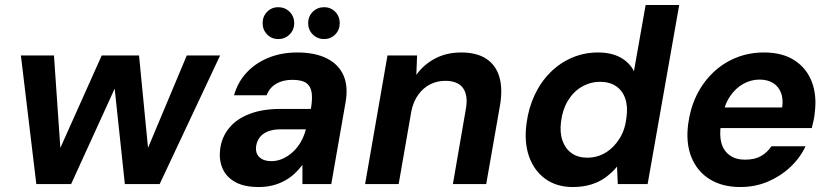

<svg xmlns="http://www.w3.org/2000/svg" viewBox="-20 -740 3339 772"><path d="M126 0 64 -517H197L224 -126H214L389 -517H539L577 -127L567 -126L731 -517H865L622 0H482L439 -403H450L266 0Z M1021 12Q961 12 925 -8.5Q889 -29 874.5 -63.5Q860 -98 865 -139Q871 -188 901 -225Q931 -262 983.5 -282Q1036 -302 1107 -302H1230Q1237 -343 1233 -368.5Q1229 -394 1211 -406.5Q1193 -419 1155 -419Q1118 -419 1091 -403.5Q1064 -388 1052 -357H921Q936 -410 972 -448.5Q1008 -487 1060 -508Q1112 -529 1175 -529Q1247 -529 1294.5 -505Q1342 -481 1361.5 -436Q1381 -391 1369 -326L1312 0H1196V-77Q1181 -57 1163.5 -41Q1146 -25 1124 -13Q1102 -1 1076 5.5Q1050 12 1021 12ZM1071 -92Q1095 -92 1117 -102Q1139 -112 1157.5 -129Q1176 -146 1189 -168.5Q1202 -191 1209 -217L1210 -220H1108Q1078 -220 1057 -211.5Q1036 -203 1024.5 -188Q1013 -173 1010 -153Q1006 -124 1023 -108Q1040 -92 1071 -92ZM1099 -583Q1072 -583 1054 -601.5Q1036 -620 1036 -647Q1036 -674 1054 -692.5Q1072 -711 1099 -711Q1126 -711 1144.5 -692.5Q1163 -674 1163 -647Q1163 -620 1144.5 -601.5Q1126 -583 1099 -583ZM1283 -583Q1256 -583 1237.5 -601.5Q1219 -620 1219 -647Q1219 -674 1237.5 -692.5Q1256 -711 1283 -711Q1310 -711 1328 -692.5Q1346 -674 1346 -647Q1346 -620 1328 -601.5Q1310 -583 1283 -583Z M1448 0 1538 -517H1657L1654 -439Q1683 -480 1729 -504.5Q1775 -529 1834 -529Q1897 -529 1935.5 -503.5Q1974 -478 1988 -430Q2002 -382 1990 -314L1935 0H1801L1853 -301Q1863 -356 1842 -385.5Q1821 -415 1770 -415Q1738 -415 1710 -401Q1682 -387 1662 -359.5Q1642 -332 1634 -293L1583 0Z M2283 12Q2218 12 2172.5 -21Q2127 -54 2107 -111.5Q2087 -169 2097 -243Q2105 -305 2129.5 -357.5Q2154 -410 2192.5 -448.5Q2231 -487 2280 -508Q2329 -529 2384 -529Q2438 -529 2474.5 -509Q2511 -489 2529 -454L2576 -720H2711L2584 0H2464L2461 -70Q2443 -48 2418 -29Q2393 -10 2359.5 1Q2326 12 2283 12ZM2341 -106Q2382 -106 2415.5 -126.5Q2449 -147 2471.5 -183.5Q2494 -220 2499 -268Q2505 -312 2494 -344Q2483 -376 2457 -393.5Q2431 -411 2393 -411Q2354 -411 2320 -391.5Q2286 -372 2264 -336Q2242 -300 2236 -252Q2230 -208 2241.5 -175Q2253 -142 2278.5 -124Q2304 -106 2341 -106Z M2957 12Q2884 12 2833.5 -19.5Q2783 -51 2760 -108Q2737 -165 2747 -241Q2755 -303 2780 -355Q2805 -407 2845.5 -446.5Q2886 -486 2938.5 -507.5Q2991 -529 3052 -529Q3126 -529 3174.5 -497.5Q3223 -466 3244 -411.5Q3265 -357 3256 -287Q3255 -272 3251.5 -256.5Q3248 -241 3244 -225H2840L2854 -308H3125Q3130 -344 3119.5 -369Q3109 -394 3087 -407Q3065 -420 3034 -420Q3000 -420 2969 -403Q2938 -386 2915.5 -353Q2893 -320 2884 -269L2879 -240Q2872 -197 2880.5 -165.5Q2889 -134 2913.5 -116Q2938 -98 2975 -98Q3015 -98 3040 -112.5Q3065 -127 3082 -152H3219Q3197 -105 3157.5 -68Q3118 -31 3067 -9.5Q3016 12 2957 12Z"/></svg>

Font: DM Sans 11pt
Style: Bold Italic
Weight: 700
Italic angle: -10°
Version: Version 4.004;gftools[0.9.30]